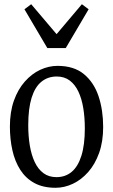

<svg xmlns="http://www.w3.org/2000/svg" viewBox="-20 -880 536 911"><path d="M27 -279.5Q27 -349 46 -402.5Q65 -456 97.8 -493Q130.5 -530 170.8 -548.8Q211 -567.5 253 -567.5Q331 -567.5 378.5 -528Q426 -488.5 447.8 -422.8Q469.5 -357 469.5 -277.5Q469.5 -208 450.2 -154.2Q431 -100.5 398.5 -63.8Q366 -27 325.8 -8Q285.5 11 243.5 11Q184.5 11 143.2 -11.5Q102 -34 76.2 -74.2Q50.5 -114.5 38.8 -167Q27 -219.5 27 -279.5ZM248 -39.5Q290 -39.5 320 -64.5Q350 -89.5 366.2 -141Q382.5 -192.5 382.5 -271Q382.5 -322 375.2 -366.5Q368 -411 352.2 -444.8Q336.5 -478.5 311 -497.8Q285.5 -517 249.5 -517Q207 -517 176.5 -492.2Q146 -467.5 130 -416.2Q114 -365 114 -285.5Q114 -234 121.5 -189.2Q129 -144.5 144.8 -111Q160.5 -77.5 186 -58.5Q211.5 -39.5 248 -39.5ZM204.5 -652 96 -836 128 -860 248.5 -718 368.5 -860 400.5 -836 292 -652Z"/></svg>

Font: Merriweather 24pt SemiCondensed Light
Style: Regular
Weight: 300
Width: 4
Designer: Eben Sorkin
Foundry: Eben Sorkin
Version: Version 2.100